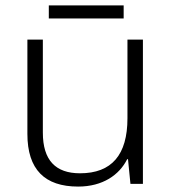

<svg xmlns="http://www.w3.org/2000/svg" viewBox="-20 -678 636 708"><path d="M436 -658H160V-610H436ZM507 -532H450V-242C450 -107 392 -39 275 -39C185 -39 138 -87 138 -189V-532H81V-184C81 -53 145 10 268 10C359 10 420 -33 449 -91H452L461 0H507Z"/></svg>

Font: Noto Sans Kannada Light
Style: Regular
Weight: 300
Designer: Jelle Bosma - Monotype Design Team
Foundry: Monotype Imaging Inc.
Version: Version 2.005